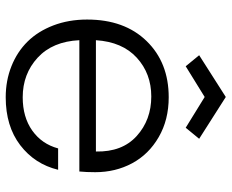

<svg xmlns="http://www.w3.org/2000/svg" viewBox="-88 -702 799 662"><g transform="rotate(90 311.0 -371.5)"><path d="M313 -494.1Q234.4 -494.1 179.7 -444.3Q125 -394.5 119.1 -303.2H502.9Q504.9 -393.6 449.5 -443.8Q394 -494.1 313 -494.1ZM565.9 -172.9Q546.4 -92.3 481 -42.2Q415.5 7.8 315.9 7.8Q258.3 7.8 208.7 -12Q159.2 -31.7 123.8 -67.6Q88.4 -103.5 68.1 -156.5Q47.9 -209.5 47.9 -272.9Q47.9 -401.9 122.1 -478Q196.3 -554.2 315.9 -554.2Q393.6 -554.2 453.1 -519.8Q512.7 -485.4 543.5 -428Q574.2 -370.6 574.2 -300.8Q574.2 -270 571.8 -246.1H119.1Q123.5 -153.8 179.4 -102.3Q235.4 -50.8 315.9 -50.8Q384.3 -50.8 430.7 -83.7Q477.1 -116.7 492.2 -172.9ZM314.9 -751 459 -659.2 420.9 -612.8 314.9 -678.2 209 -612.8 170.9 -659.2Z"/></g></svg>

Font: SVN-Poppins Light
Style: Regular
Weight: 300
Designer: Ninad Kale (Devanagari), Jonny Pinhorn (Latin)
Foundry: Indian Type Foundry
Version: Version 3.002 2017